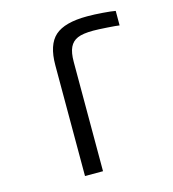

<svg xmlns="http://www.w3.org/2000/svg" viewBox="-108 -815 816 905"><g transform="rotate(-15 300.0 -362.5)"><path d="M283.2 0H195.3V-540.5Q195.3 -640.6 242.4 -682.6Q289.6 -724.6 399.4 -724.6Q434.6 -724.6 475.3 -721.4Q516.1 -718.3 536.6 -714.4V-643.6Q522 -646 477.3 -648.9Q432.6 -651.9 409.7 -651.9Q358.9 -651.9 333 -640.6Q307.1 -629.4 295.2 -604Q283.2 -578.6 283.2 -533.2Z"/></g></svg>

Font: Courier New
Style: Regular
Weight: 400
Designer: Steve Matteson
Foundry: Ascender Corporation
Version: Version 2.00.3